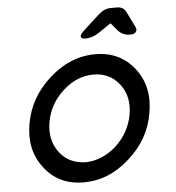

<svg xmlns="http://www.w3.org/2000/svg" viewBox="-61 -1003 973 1061"><g transform="rotate(-5 425.0 -472.5)"><path d="M143 -103Q64 -204 90 -349Q116 -494 230 -595Q345 -699 485 -699Q623 -699 703 -595Q781 -493 755 -349Q731 -205 616 -103Q501 1 361 1Q221 1 143 -103ZM297 -519Q219 -449 201 -349Q183 -250 237 -178Q289 -111 381 -109Q472 -111 549 -178Q627 -250 645 -349Q663 -449 609 -519Q556 -588 465 -588Q374 -588 297 -519ZM584 -862 518 -817Q479 -790 436 -790Q424 -790 418 -795.5Q412 -801 415 -810Q417 -817 434 -834L525 -917Q557 -946 592 -946H628Q662 -946 677 -917L718 -834Q726 -819 723 -810Q717 -790 688 -790Q648 -790 622 -817Z"/></g></svg>

Font: Quicksand
Style: Bold Italic
Weight: 700
Italic angle: -12°
Designer: Andrew Paglinawan
Foundry: Andrew Paglinawan
Version: 1.002